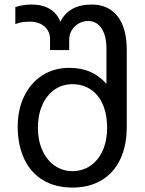

<svg xmlns="http://www.w3.org/2000/svg" viewBox="-20 -810 640 846"><path d="M58 -252Q58 -327.5 86.8 -386.5Q115.5 -445.5 167 -478.2Q218.5 -511 284.5 -511Q337.5 -511 377.2 -493.8Q417 -476.5 449 -440.5V-595.5Q449 -653 427.2 -685.2Q405.5 -717.5 368.5 -717.5Q346 -717.5 326.8 -706.5Q307.5 -695.5 296.2 -677Q285 -658.5 285 -636.5V-589.5H200.5V-638.5Q200.5 -660.5 189.5 -677.8Q178.5 -695 158.5 -704.8Q138.5 -714.5 113.5 -714.5Q93 -714.5 79 -712.5Q65 -710.5 47.5 -704V-778.5Q80.5 -790 118.5 -790Q167 -790 199.2 -770.8Q231.5 -751.5 246 -714Q264 -751.5 299 -770.8Q334 -790 383.5 -790Q457.5 -790 498 -738.5Q538.5 -687 538.5 -589.5V-252Q538.5 -168.5 509.8 -108Q481 -47.5 427 -15.5Q373 16.5 299.5 16.5Q222.5 16.5 168 -17.2Q113.5 -51 85.8 -111.8Q58 -172.5 58 -252ZM452 -247Q452 -305 433.5 -348.5Q415 -392 380.2 -415.5Q345.5 -439 298.5 -439Q254.5 -439 220 -414.8Q185.5 -390.5 166.2 -346.8Q147 -303 147 -247Q147 -191.5 166.5 -148Q186 -104.5 220.8 -80.2Q255.5 -56 299.5 -56Q344.5 -56 379.2 -80.2Q414 -104.5 433 -147.8Q452 -191 452 -247Z"/></svg>

Font: JuliaMono
Style: Regular
Weight: 400
Monospace: yes
Designer: cormullion
Foundry: corm
Version: Version 0.055; ttfautohint (v1.8.4)